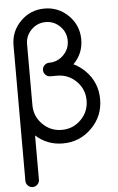

<svg xmlns="http://www.w3.org/2000/svg" viewBox="-65 -825 677 1103"><g transform="rotate(-5 273.5 -273.0)"><path d="M117.2 -233.4Q117.7 -168.9 163.1 -124Q208.5 -78.1 273.4 -78.1Q338.4 -78.1 384 -123.8Q429.7 -169.4 429.7 -234.4Q429.7 -299.3 384 -345Q338.4 -390.6 273.4 -390.6H234.4Q218.3 -390.6 206.8 -402.1Q195.3 -413.6 195.3 -429.7Q195.3 -445.8 206.8 -457.3Q218.3 -468.8 234.4 -468.8Q282.7 -468.8 317.1 -503.2Q351.6 -537.6 351.6 -585.9Q351.6 -634.3 317.1 -668.7Q282.7 -703.1 234.4 -703.1Q186 -703.1 151.6 -668.7Q117.2 -634.3 117.2 -585.9ZM439.5 -400.4Q507.8 -331.5 507.8 -234.4Q507.8 -137.2 439.2 -68.6Q370.6 0 273.4 0Q183.1 0 117.2 -59.6V195.3Q117.2 211.4 105.7 222.9Q94.2 234.4 78.1 234.4Q62 234.4 50.5 222.9Q39.1 211.4 39.1 195.3V-585.9Q39.1 -667 96.2 -724.1Q153.3 -781.2 234.4 -781.2Q315.4 -781.2 372.6 -724.1Q429.7 -667 429.7 -585.9Q429.7 -504.9 372.6 -447.8Q408.7 -430.7 439.5 -400.4Z"/></g></svg>

Font: Comfortaa
Style: Regular
Weight: 400
Designer: Johan Aakerlund - aajohan
Foundry: Johan Aakerlund
Version: Version 2.004 2013